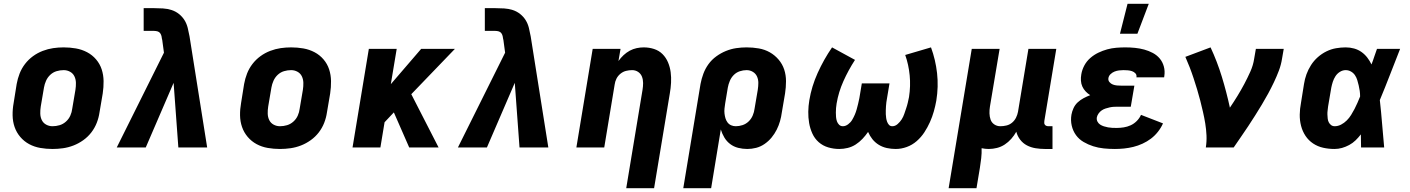

<svg xmlns="http://www.w3.org/2000/svg" viewBox="-20 -778 7440 1013"><path d="M257 8Q224 8 192.5 2.5Q161 -3 134 -17.5Q107 -32 87 -55.5Q67 -79 57 -108Q47 -137 46.5 -169.5Q46 -202 52 -235L68 -335Q73 -363 83.5 -390Q94 -417 112 -440.5Q130 -464 154 -481.5Q178 -499 205.5 -509.5Q233 -520 260.5 -524Q288 -528 316 -528Q349 -528 380.5 -522.5Q412 -517 439.5 -502.5Q467 -488 487 -464.5Q507 -441 516.5 -412Q526 -383 526.5 -350.5Q527 -318 522 -285L505 -185Q501 -157 490.5 -130Q480 -103 462 -79.5Q444 -56 419.5 -38.5Q395 -21 368 -10.5Q341 0 313 4Q285 8 257 8ZM257 -112Q276 -112 294.5 -117.5Q313 -123 328 -136.5Q343 -150 351 -168Q359 -186 361 -204L378 -304Q381 -323 380.5 -341.5Q380 -360 372.5 -375.5Q365 -391 349.5 -399.5Q334 -408 316 -408Q297 -408 278.5 -402.5Q260 -397 245.5 -383.5Q231 -370 223 -352Q215 -334 212 -316L195 -216Q192 -197 192.5 -178.5Q193 -160 200.5 -144.5Q208 -129 223.5 -120.5Q239 -112 257 -112Z M596 0 845 -500 836 -567V-569Q835 -569 835 -569Q835 -569 835 -570Q834 -579 832 -587.5Q830 -596 825 -603Q820 -610 811 -612.5Q802 -615 793 -615H738V-735H792Q816 -735 840 -733.5Q864 -732 885.5 -725Q907 -718 924.5 -704Q942 -690 953.5 -671.5Q965 -653 970.5 -630.5Q976 -608 980 -586L1073 0H921L896 -341L749 0Z M1457 8Q1424 8 1392.5 2.5Q1361 -3 1334 -17.5Q1307 -32 1287 -55.5Q1267 -79 1257 -108Q1247 -137 1246.5 -169.5Q1246 -202 1252 -235L1268 -335Q1273 -363 1283.5 -390Q1294 -417 1312 -440.5Q1330 -464 1354 -481.5Q1378 -499 1405.5 -509.5Q1433 -520 1460.5 -524Q1488 -528 1516 -528Q1549 -528 1580.5 -522.5Q1612 -517 1639.5 -502.5Q1667 -488 1687 -464.5Q1707 -441 1716.5 -412Q1726 -383 1726.5 -350.5Q1727 -318 1722 -285L1705 -185Q1701 -157 1690.5 -130Q1680 -103 1662 -79.5Q1644 -56 1619.5 -38.5Q1595 -21 1568 -10.5Q1541 0 1513 4Q1485 8 1457 8ZM1457 -112Q1476 -112 1494.5 -117.5Q1513 -123 1528 -136.5Q1543 -150 1551 -168Q1559 -186 1561 -204L1578 -304Q1581 -323 1580.5 -341.5Q1580 -360 1572.5 -375.5Q1565 -391 1549.5 -399.5Q1534 -408 1516 -408Q1497 -408 1478.5 -402.5Q1460 -397 1445.5 -383.5Q1431 -370 1423 -352Q1415 -334 1412 -316L1395 -216Q1392 -197 1392.5 -178.5Q1393 -160 1400.5 -144.5Q1408 -129 1423.5 -120.5Q1439 -112 1457 -112Z M2139 0 2058 -185 2009 -133 1987 0H1840L1926 -520H2073L2042 -334L2202 -520H2380L2150 -281L2294 0Z M2396 0 2645 -500 2636 -567V-569Q2635 -569 2635 -569Q2635 -569 2635 -570Q2634 -579 2632 -587.5Q2630 -596 2625 -603Q2620 -610 2611 -612.5Q2602 -615 2593 -615H2538V-735H2592Q2616 -735 2640 -733.5Q2664 -732 2685.5 -725Q2707 -718 2724.5 -704Q2742 -690 2753.5 -671.5Q2765 -653 2770.5 -630.5Q2776 -608 2780 -586L2873 0H2721L2696 -341L2549 0Z M3284 215 3370 -304Q3373 -322 3373 -340Q3373 -358 3367 -373.5Q3361 -389 3347 -398.5Q3333 -408 3315 -408Q3299 -408 3283 -404Q3267 -400 3253.5 -389Q3240 -378 3232.5 -363Q3225 -348 3223 -332L3168 0H3021L3107 -520H3254L3243 -456Q3255 -473 3270 -487Q3285 -501 3302.5 -510.5Q3320 -520 3339 -524Q3358 -528 3376 -528Q3405 -528 3431 -519.5Q3457 -511 3475.5 -492.5Q3494 -474 3504.5 -449Q3515 -424 3518.5 -397Q3522 -370 3520.5 -341.5Q3519 -313 3514 -285L3431 215Z M3585 215 3676 -335Q3681 -362 3691 -389Q3701 -416 3718 -439.5Q3735 -463 3759 -480.5Q3783 -498 3810 -509Q3837 -520 3864.5 -524Q3892 -528 3919 -528Q3952 -528 3983.5 -522.5Q4015 -517 4041.5 -502Q4068 -487 4088 -463.5Q4108 -440 4117.5 -411Q4127 -382 4127 -349.5Q4127 -317 4122 -285L4105 -185Q4102 -162 4095.5 -139Q4089 -116 4078 -94Q4067 -72 4051 -52.5Q4035 -33 4014 -18.5Q3993 -4 3969.5 2Q3946 8 3923 8Q3898 8 3874.5 2Q3851 -4 3832.5 -18Q3814 -32 3802 -52Q3790 -72 3783 -95L3732 215ZM3862 -112Q3880 -112 3898 -118Q3916 -124 3930 -137.5Q3944 -151 3951.5 -169Q3959 -187 3961 -204L3978 -304Q3981 -323 3981 -341Q3981 -359 3974 -374.5Q3967 -390 3952 -399Q3937 -408 3919 -408Q3901 -408 3883 -402Q3865 -396 3851.5 -382.5Q3838 -369 3830.5 -351Q3823 -333 3820 -316L3806 -232Q3804 -219 3802.5 -205.5Q3801 -192 3802.5 -179Q3804 -166 3807.5 -154Q3811 -142 3818.5 -132Q3826 -122 3837.5 -117Q3849 -112 3862 -112Z M4408 8Q4378 8 4349.5 -0.5Q4321 -9 4299.5 -28Q4278 -47 4266 -73.5Q4254 -100 4249 -129Q4244 -158 4244.5 -188.5Q4245 -219 4250 -249Q4262 -322 4294 -393Q4326 -464 4370 -528L4491 -462Q4456 -408 4430 -350Q4404 -292 4394 -232Q4392 -220 4391 -208Q4390 -196 4390 -184Q4390 -172 4391 -160.5Q4392 -149 4395.5 -138.5Q4399 -128 4407 -120Q4415 -112 4427 -112Q4441 -112 4454.5 -122Q4468 -132 4476 -145.5Q4484 -159 4490 -173Q4496 -187 4500 -201.5Q4504 -216 4507.5 -230.5Q4511 -245 4514 -260L4527 -338H4673L4660 -260Q4658 -249 4656.5 -238.5Q4655 -228 4654.5 -217.5Q4654 -207 4653.5 -196.5Q4653 -186 4653.5 -175.5Q4654 -165 4655.5 -155Q4657 -145 4660.5 -135.5Q4664 -126 4670.5 -119Q4677 -112 4688 -112Q4703 -112 4716 -123.5Q4729 -135 4737.5 -148.5Q4746 -162 4751 -177Q4756 -192 4761 -206.5Q4766 -221 4769.5 -236Q4773 -251 4776 -266Q4785 -324 4779.5 -380.5Q4774 -437 4756 -488L4892 -528Q4916 -463 4924 -392Q4932 -321 4920 -247Q4915 -219 4907 -190.5Q4899 -162 4886.5 -134Q4874 -106 4857 -80Q4840 -54 4816.5 -33.5Q4793 -13 4764 -2.5Q4735 8 4706 8Q4682 8 4659 3Q4636 -2 4616.5 -14Q4597 -26 4583 -43.5Q4569 -61 4560 -82Q4547 -63 4530.5 -45.5Q4514 -28 4494.5 -15.5Q4475 -3 4452.5 2.5Q4430 8 4408 8Z M4985 215 5107 -520H5254L5203 -216Q5200 -198 5200.5 -180Q5201 -162 5206.5 -146.5Q5212 -131 5226 -121.5Q5240 -112 5258 -112Q5274 -112 5290.5 -116Q5307 -120 5320 -131Q5333 -142 5340.5 -157Q5348 -172 5351 -188L5406 -520H5553L5490 -140Q5489 -134 5489.5 -128.5Q5490 -123 5493.5 -119Q5497 -115 5502 -113.5Q5507 -112 5513 -112H5533V8H5493Q5468 8 5443.5 4Q5419 0 5398 -11Q5377 -22 5362.5 -41Q5348 -60 5342 -83Q5331 -63 5315.5 -45.5Q5300 -28 5281 -15.5Q5262 -3 5240 2.5Q5218 8 5197 8Q5187 8 5178 7Q5169 6 5159 4Q5160 30 5157 56Q5154 82 5150 107L5132 215Z M5862 8Q5832 8 5803 5Q5774 2 5747.5 -6.5Q5721 -15 5697 -29Q5673 -43 5657 -65Q5641 -87 5634.5 -115Q5628 -143 5633 -173Q5636 -190 5644 -207.5Q5652 -225 5666 -238Q5680 -251 5697 -260Q5714 -269 5732 -276Q5719 -284 5708 -295.5Q5697 -307 5690.5 -321.5Q5684 -336 5683 -352.5Q5682 -369 5685 -386Q5689 -410 5701 -432.5Q5713 -455 5732.5 -472Q5752 -489 5775 -500Q5798 -511 5821.5 -517.5Q5845 -524 5869.5 -526Q5894 -528 5917 -528Q5943 -528 5968 -525.5Q5993 -523 6017 -516.5Q6041 -510 6062.5 -498.5Q6084 -487 6099 -469Q6114 -451 6120.5 -427Q6127 -403 6123 -377L6122 -370H5976V-371Q5978 -383 5970.5 -391Q5963 -399 5952.5 -402.5Q5942 -406 5930.5 -407Q5919 -408 5907 -408Q5896 -408 5884 -406.5Q5872 -405 5860.5 -400.5Q5849 -396 5839.5 -387Q5830 -378 5828 -366Q5826 -354 5833.5 -345Q5841 -336 5851.5 -332Q5862 -328 5874 -327Q5886 -326 5898 -326H5965L5946 -215H5879Q5868 -215 5857 -214.5Q5846 -214 5835 -211.5Q5824 -209 5813 -205.5Q5802 -202 5792.5 -195.5Q5783 -189 5776 -179Q5769 -169 5767 -159Q5765 -147 5770 -137Q5775 -127 5784 -121Q5793 -115 5804 -111.5Q5815 -108 5826 -106Q5837 -104 5848.5 -103.5Q5860 -103 5872 -103Q5890 -103 5909 -106Q5928 -109 5945.5 -117Q5963 -125 5977.5 -139.5Q5992 -154 6000 -172L6116 -127Q6106 -104 6089.5 -83Q6073 -62 6052.5 -46.5Q6032 -31 6008 -20Q5984 -9 5959.5 -3Q5935 3 5910.5 5.5Q5886 8 5862 8ZM5889 -600 5929 -758H6041L5981 -600Z M6342 0Q6347 -32 6345.5 -64Q6344 -96 6339 -126.5Q6334 -157 6327 -187.5Q6320 -218 6312.5 -247.5Q6305 -277 6296 -306.5Q6287 -336 6277.5 -365Q6268 -394 6257 -422.5Q6246 -451 6234 -478L6367 -528Q6402 -453 6426.5 -373Q6451 -293 6469 -210Q6490 -241 6509 -272Q6528 -303 6545 -335Q6562 -367 6577 -400.5Q6592 -434 6597 -468L6606 -520H6753L6744 -468Q6739 -436 6727.5 -405.5Q6716 -375 6701.5 -344.5Q6687 -314 6671 -284.5Q6655 -255 6637.5 -226Q6620 -197 6602 -168.5Q6584 -140 6565.5 -112Q6547 -84 6527.5 -56Q6508 -28 6489 0Z M7021 8Q6990 8 6961 1.5Q6932 -5 6908 -21Q6884 -37 6868 -61Q6852 -85 6844.5 -114Q6837 -143 6837.5 -173.5Q6838 -204 6844 -235L6860 -335Q6864 -361 6873 -386Q6882 -411 6897 -434.5Q6912 -458 6933 -476.5Q6954 -495 6978.5 -507Q7003 -519 7029 -523.5Q7055 -528 7080 -528Q7103 -528 7124.5 -522Q7146 -516 7163.5 -503.5Q7181 -491 7194 -474Q7207 -457 7216 -438Q7224 -458 7230.5 -478.5Q7237 -499 7245 -520H7367Q7340 -452 7314 -384.5Q7288 -317 7260 -250Q7267 -188 7272 -125Q7277 -62 7283 0H7161Q7161 -17 7160.5 -34Q7160 -51 7160 -69Q7147 -52 7132 -37.5Q7117 -23 7098.5 -13Q7080 -3 7060.5 2.5Q7041 8 7021 8ZM7022 -112Q7039 -112 7055.5 -120.5Q7072 -129 7085.5 -142.5Q7099 -156 7108.5 -171.5Q7118 -187 7126.5 -203Q7135 -219 7142 -235.5Q7149 -252 7156 -269Q7156 -284 7154 -298.5Q7152 -313 7148.5 -327.5Q7145 -342 7141 -355.5Q7137 -369 7129 -381Q7121 -393 7108 -400.5Q7095 -408 7080 -408Q7064 -408 7049.5 -399Q7035 -390 7026 -376Q7017 -362 7012 -346.5Q7007 -331 7004 -316L6987 -216Q6986 -205 6984.5 -194.5Q6983 -184 6983.5 -173.5Q6984 -163 6985 -152.5Q6986 -142 6990.5 -133Q6995 -124 7003 -118Q7011 -112 7022 -112Z"/></svg>

Font: Iosevka Aile Heavy
Style: Italic
Weight: 900
Italic angle: -9°
Designer: Belleve Invis
Foundry: Belleve Invis
Version: Version 31.1.0; ttfautohint (v1.8.4)